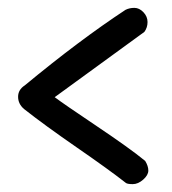

<svg xmlns="http://www.w3.org/2000/svg" viewBox="-20 -482 436 488"><path d="M43 -265Q182 -380 299 -457Q309 -462 321.5 -462Q334 -462 344.5 -451Q355 -440 355 -426Q355 -412 347 -401Q337 -394 119 -235Q143 -217 226.5 -161Q310 -105 349 -73Q357 -60 357 -48.5Q357 -37 344 -25.5Q331 -14 317.5 -14Q304 -14 300 -17Q258 -50 175.5 -107Q93 -164 41 -205Q26 -218 26 -236Q26 -254 43 -265Z"/></svg>

Font: Patrick Hand
Style: Regular
Weight: 400
Designer: Patrick Wagesreiter
Foundry: Patrick Wagesreiter
Version: Version 1.003;PS 001.003;hotconv 1.0.70;makeotf.lib2.5.58329